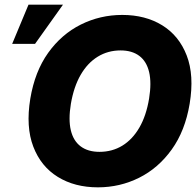

<svg xmlns="http://www.w3.org/2000/svg" viewBox="-20 -802 850 832"><path d="M404.3 9.8Q303.7 9.8 230.5 -35.4Q157.2 -80.6 124.3 -166.5Q91.3 -252.4 111.3 -374.5Q130.9 -492.2 188.7 -573Q246.6 -653.8 330.3 -695.6Q414.1 -737.3 509.8 -737.3Q609.9 -737.3 682.9 -692.4Q755.9 -647.5 789.1 -561.5Q822.3 -475.6 801.8 -352.1Q782.2 -234.9 724.1 -154.1Q666 -73.2 582.8 -31.7Q499.5 9.8 404.3 9.8ZM411.1 -144Q466.3 -144 510.3 -170.9Q554.2 -197.8 584 -249.3Q613.8 -300.8 626 -374.5Q637.2 -443.4 626.2 -489.7Q615.2 -536.1 583.7 -559.8Q552.2 -583.5 502.4 -583.5Q447.8 -583.5 403.6 -556.4Q359.4 -529.3 329.6 -477.8Q299.8 -426.3 287.1 -352.1Q275.9 -283.7 286.9 -237.5Q297.9 -191.4 329.6 -167.7Q361.3 -144 411.1 -144ZM32.7 -611.8 103.5 -781.7H252.9L131.8 -611.8Z"/></svg>

Font: Inter Tight ExtraBold
Style: Italic
Weight: 800
Italic angle: -9.39999°
Designer: Rasmus Andersson
Foundry: rsms
Version: Version 3.004